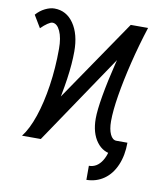

<svg xmlns="http://www.w3.org/2000/svg" viewBox="-87 -701 774 927"><g transform="rotate(10 300.0 -238.0)"><path d="M510 -55V13Q457 13 425 -30Q393 -73 393 -144Q393 -184 405.5 -256.5Q418 -329 441 -422.5Q464 -516 494 -618H566L149 0H57Q88 -40 111 -108Q134 -176 147 -263Q160 -350 160 -444Q160 -498 145 -530.5Q130 -563 107 -563Q99 -563 84 -553Q69 -543 52 -526L16 -586Q35 -608 59.5 -620Q84 -632 105 -632Q164 -632 199.5 -580.5Q235 -529 235 -444Q235 -384 224 -308Q213 -232 194 -152.5Q175 -73 149 0H59L481 -618H566Q537 -528 515 -438Q493 -348 480.5 -271.5Q468 -195 468 -144Q468 -104 479.5 -79.5Q491 -55 510 -55ZM400 156V87Q440 87 464.5 47.5Q489 8 489 -55H564Q564 7 543.5 55Q523 103 486 129Q449 155 400 156Z"/></g></svg>

Font: Victor Mono
Style: Regular
Weight: 400
Monospace: yes
Designer: Rune Bjørnerås
Version: Version 1.561;gftools[0.9.30]